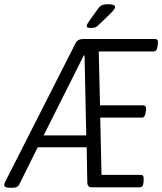

<svg xmlns="http://www.w3.org/2000/svg" viewBox="-39 -884 765 906"><path d="M7 2Q-19 2 -19 -11Q-19 -16 -15 -25L318 -681Q327 -700 356 -700H692Q709 -700 706 -677L704 -664Q701 -641 685 -641H427L433 -387H636Q653 -387 650 -364L648 -352Q645 -329 630 -329H434L440 -59H625Q641 -59 639 -36L638 -23Q637 0 619 0H395Q373 0 373 -23L370 -189H139L51 -12Q44 2 21 2ZM356 -622 167 -245H368L360 -622ZM390 -752Q370 -752 370 -761Q370 -767 378 -779L422 -841Q432 -855 442 -859.5Q452 -864 472 -864Q504 -864 504 -851Q504 -841 481 -819L425 -765Q418 -757 410 -754.5Q402 -752 390 -752Z"/></svg>

Font: Asap Condensed Condensed Light
Style: Italic
Weight: 300
Width: 3
Italic angle: -6°
Designer: Pablo Cosgaya
Foundry: Omnibus-Type
Version: Version 3.001; ttfautohint (v1.8.4.7-5d5b)